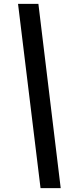

<svg xmlns="http://www.w3.org/2000/svg" viewBox="-20 -760 370 990"><path d="M178 -740 293 210H189L73 -740Z"/></svg>

Font: Georama Condensed
Style: Bold Italic
Weight: 700
Width: 3
Italic angle: -9°
Designer: Jean-Baptiste Levee
Foundry: Production Type
Version: Version 1.000